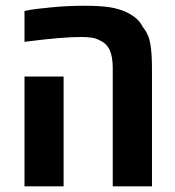

<svg xmlns="http://www.w3.org/2000/svg" viewBox="-20 -661 622 681"><path d="M379.9 0V-420.4Q379.9 -460 368.7 -484.1Q357.4 -508.3 332 -518.6Q320.8 -524.9 305.4 -527.3Q290 -529.8 269.5 -529.8Q233.4 -529.8 187 -525.9Q140.6 -522 66.9 -512.7V-622.1Q86.9 -626.5 110.4 -629.4Q133.8 -632.3 160.6 -634.8Q194.8 -638.2 224.4 -639.4Q253.9 -640.6 281.2 -640.6Q335 -640.6 369.1 -635.3Q403.3 -629.9 428.7 -617.7Q448.7 -607.9 463.1 -595.7Q477.5 -583.5 486.8 -564.9Q507.8 -539.1 513.4 -504.6Q519 -470.2 519 -419.9V0ZM66.9 0V-389.6H205.6V0Z"/></svg>

Font: Open Sans SemiCondensed
Style: Bold
Weight: 700
Width: 4
Designer: Monotype Design Team
Foundry: Monotype Imaging Inc.
Version: Version 3.003